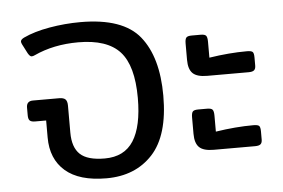

<svg xmlns="http://www.w3.org/2000/svg" viewBox="-44 -600 996 675"><g transform="rotate(-5 454.0 -262.5)"><path d="M112 -146V-206H73Q60 -206 54.5 -211Q49 -216 49 -230V-257Q49 -280 72 -280H164Q180 -280 186.5 -273.5Q193 -267 193 -251V-156Q193 -104 219 -79.5Q245 -55 306 -55Q375 -55 407.5 -106Q440 -157 440 -257Q440 -371 395 -420.5Q350 -470 248 -470Q161 -470 92 -438Q86 -435 81 -435Q75 -435 68 -447L51 -480Q48 -486 48 -490Q48 -497 60 -503Q98 -521 152.5 -530.5Q207 -540 262 -540Q412 -540 471 -466.5Q530 -393 530 -257Q530 -117 469 -51Q408 15 306 15Q210 15 161 -27.5Q112 -70 112 -146Z M624 -375V-433Q624 -448 628.5 -453.5Q633 -459 648 -459H679Q694 -459 698.5 -453.5Q703 -448 703 -432V-376Q774 -387 836 -387Q852 -387 856.5 -382.5Q861 -378 861 -363V-334Q861 -323 855.5 -318Q850 -313 836 -313H690Q654 -313 639 -327.5Q624 -342 624 -375ZM624 -114V-172Q624 -187 628.5 -192.5Q633 -198 648 -198H679Q694 -198 698.5 -192.5Q703 -187 703 -171V-115Q774 -126 836 -126Q852 -126 856.5 -121.5Q861 -117 861 -102V-73Q861 -62 855.5 -57Q850 -52 836 -52H690Q654 -52 639 -66.5Q624 -81 624 -114Z"/></g></svg>

Font: Mitr Light
Style: Regular
Weight: 300
Designer: Thanarat Vachiruckul
Foundry: Cadson Demak
Version: Version 1.002